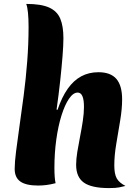

<svg xmlns="http://www.w3.org/2000/svg" viewBox="-20 -946 701 981"><path d="M537 15Q448 15 408.5 -13Q369 -41 369 -104Q369 -133 375 -170Q381 -207 389 -247.5Q397 -288 403 -327.5Q409 -367 409 -400Q409 -473 377 -473Q354 -473 332.5 -441.5Q311 -410 294 -355.5Q277 -301 267.5 -232Q258 -163 258 -88Q258 -63 259.5 -43Q261 -23 264 -10Q237 -3 215.5 -0.5Q194 2 175 2Q113 2 84 -18.5Q55 -39 55 -83Q55 -116 62 -172Q69 -228 79.5 -301Q90 -374 101 -458Q112 -542 119 -631.5Q126 -721 126 -809Q126 -850 123 -880.5Q120 -911 114 -926Q190 -926 231 -907.5Q272 -889 288 -850.5Q304 -812 304 -751Q304 -715 299.5 -658.5Q295 -602 287.5 -532.5Q280 -463 269 -386L274 -385Q296 -450 326 -492.5Q356 -535 395 -556Q434 -577 483 -577Q545 -577 574.5 -543Q604 -509 604 -438Q604 -390 594 -330Q584 -270 574 -210.5Q564 -151 564 -101Q564 -58 576 -35.5Q588 -13 621 4Q605 8 588.5 11.5Q572 15 537 15Z"/></svg>

Font: Merienda Black
Style: Regular
Weight: 900
Designer: Eduardo Rodriguez Tunni
Foundry: Eduardo Rodriguez Tunni
Version: Version 2.001